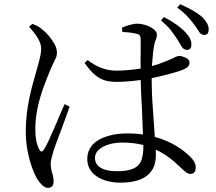

<svg xmlns="http://www.w3.org/2000/svg" viewBox="-20 -853 1040 924"><path d="M755 -755 769 -771C816 -746 850 -722 871 -699C894 -675 902 -656 901 -636C900 -604 865 -608 854 -629C843 -649 825 -678 802 -708C790 -723 774 -738 755 -755ZM120 -725 136 -738C159 -729 170 -724 187 -708C202 -697 225 -671 242 -642C250 -627 254 -613 254 -599C254 -588 251 -577 244 -564C231 -538 208 -485 188 -429C168 -373 150 -304 150 -235C150 -182 158 -154 169 -134C172 -127 176 -124 180 -124C184 -124 188 -127 192 -134C203 -150 221 -191 241 -236C251 -259 260 -281 269 -302C278 -323 285 -339 291 -352L315 -340C310 -327 305 -311 298 -292C291 -272 283 -252 276 -232C260 -191 247 -154 240 -135C231 -103 224 -82 224 -66C224 -51 226 -36 231 -21C236 -6 238 8 238 20C238 41 229 51 210 51C193 51 177 34 162 13C145 -14 125 -64 113 -125C107 -156 104 -188 104 -221C104 -340 135 -440 152 -500C165 -548 177 -583 178 -616C179 -652 155 -684 120 -725ZM670 -150V-155C639 -163 605 -167 567 -167C526 -167 483 -156 457 -134C444 -123 437 -109 437 -93C437 -48 482 -29 542 -29C615 -29 648 -47 661 -83C667 -101 670 -123 670 -150ZM569 -699 567 -720C588 -729 619 -739 640 -739C668 -739 700 -728 720 -712C730 -704 735 -696 735 -688C735 -678 733 -669 730 -662C722 -647 717 -609 715 -581C714 -567 712 -552 711 -535C725 -539 738 -543 749 -547C771 -555 804 -568 821 -577C837 -586 850 -586 874 -575C886 -570 892 -562 892 -552C892 -533 879 -524 846 -512C818 -503 769 -489 710 -477C710 -426 712 -375 716 -326C719 -277 722 -233 725 -194C806 -173 859 -133 890 -104C911 -85 922 -66 922 -48C922 -27 913 -16 896 -16C881 -16 869 -29 850 -46C814 -81 776 -112 729 -133C730 -128 730 -123 730 -118C730 -113 730 -109 730 -104C730 -28 683 26 560 26C471 26 400 -15 400 -87C400 -144 438 -180 498 -198C527 -207 560 -211 596 -211C623 -211 647 -209 668 -206C667 -241 665 -283 663 -331C660 -379 658 -425 657 -468C620 -463 581 -459 544 -459C503 -459 470 -465 438 -492C422 -505 405 -525 387 -550L402 -564C442 -533 485 -513 542 -513C583 -513 622 -518 657 -523C656 -548 656 -573 657 -599C657 -625 657 -644 657 -657C657 -680 654 -686 639 -690C620 -695 597 -698 569 -699ZM833 -816 847 -833C894 -812 929 -792 952 -772C975 -749 986 -728 984 -709C984 -676 949 -680 938 -700C926 -720 906 -748 882 -774C870 -787 854 -801 833 -816Z"/></svg>

Font: CJK Symbols
Style: Regular
Weight: 400
Designer: Ryoko NISHIZUKA 西塚涼子 (kana & ideographs); Frank Grießhammer (serif-style Latin); Paul D. Hunt (sans serif–style Latin); 
Foundry: Unicode
Version: Version 2.000;hotconv 1.1.0;makeotfexe 2.6.0